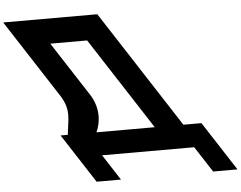

<svg xmlns="http://www.w3.org/2000/svg" viewBox="-338 -907 1576 1256"><g transform="rotate(-5 449.5 -279.5)"><path d="M249.2 -310 22.5 -660H264.5L655.7 -56H272.7C309.6 -138 303.7 -229 249.2 -310ZM962.2 -56H843.7L345.6 -825H-272.4L61.2 -310C120.4 -214 94.6 -155 84.7 -56H37.2L245.8 266H405.8L296.3 97H901.3L1010.8 266H1170.8Z"/></g></svg>

Font: Hussar
Style: BdOpOblSeven
Weight: 700
Foundry: Cannot Into Space Fonts
Version: Version 2.00